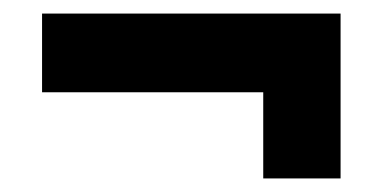

<svg xmlns="http://www.w3.org/2000/svg" viewBox="-20 -431 564 283"><path d="M42 -411H482V-168H368V-295H42Z"/></svg>

Font: Amaranth
Style: Bold
Weight: 700
Designer: Gesine Todt
Foundry: Gesine Todt
Version: Version 1.001